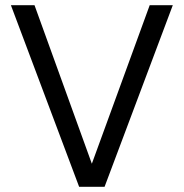

<svg xmlns="http://www.w3.org/2000/svg" viewBox="-20 -720 708 740"><path d="M285 0 22 -700H113L334 -89L557 -700H646L383 0Z"/></svg>

Font: Rethink Sans
Style: Regular
Weight: 400
Designer: The Rethink Sans project authors (Hans Thiessen). DM Sans designed by Colophon Foundry.
Foundry: Rethink Communications LLC
Version: Version 1.001